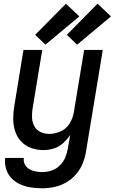

<svg xmlns="http://www.w3.org/2000/svg" viewBox="-20 -798 616 1031"><path d="M207 213Q239 213 272 206Q305 199 335.5 181.5Q366 164 389 137Q412 110 424.5 78.5Q437 47 442 15L532 -530H432L376 -193Q371 -163 353.5 -134.5Q336 -106 305.5 -92.5Q275 -79 245 -79Q220 -79 198 -89Q176 -99 164.5 -120Q153 -141 152 -166Q151 -191 155 -216L207 -530H106L57 -230Q51 -195 51 -160.5Q51 -126 61 -94.5Q71 -63 93 -39Q115 -15 147 -3.5Q179 8 213 8Q241 8 268.5 -0.5Q296 -9 318.5 -29Q341 -49 357 -74L344 1Q340 25 330 48.5Q320 72 300.5 91Q281 110 256.5 118Q232 126 207 126Q188 126 170 122.5Q152 119 137 110Q122 101 113.5 85Q105 69 108 50H8Q4 81 13 110Q22 139 42 159.5Q62 180 89 192Q116 204 146 208.5Q176 213 207 213ZM394 -558 576 -710 504 -778 339 -611ZM224 -558 406 -710 334 -778 169 -611Z"/></svg>

Font: Iosevka Sparkle Medium
Style: Italic
Weight: 500
Italic angle: -9°
Designer: Belleve Invis
Foundry: Belleve Invis
Version: Version 4.5.0; ttfautohint (v1.8.3)